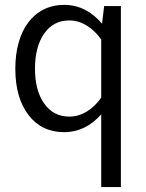

<svg xmlns="http://www.w3.org/2000/svg" viewBox="-20 -530 589 777"><path d="M42 -252C42 -173.8 59.6 -111.3 95.2 -64.9C130.4 -18.6 178.7 4.9 239.7 4.9C298.3 4.9 348.6 -20.5 389.6 -67.4V227.1H469.2V-505.4H401.4L393.1 -434.1C351.6 -482.9 300.3 -510.3 240.2 -510.3C117.2 -510.3 42 -408.7 42 -252ZM121.6 -252C121.6 -311 133.8 -358.4 158.7 -394C183.6 -429.7 217.3 -447.3 260.7 -447.3C311 -447.3 356.4 -417 389.6 -370.1V-134.8C356.4 -87.9 311.5 -58.1 260.7 -58.1C217.3 -58.1 183.6 -75.7 158.7 -111.3C133.8 -146.5 121.6 -193.4 121.6 -252Z"/></svg>

Font: Estedad Regular
Style: Regular
Weight: 400
Designer: Amin Abedi
Version: Version 7.3